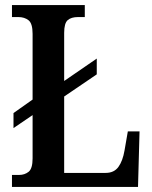

<svg xmlns="http://www.w3.org/2000/svg" viewBox="-20 -734 598 754"><path d="M27 0V-47H55Q77 -47 92.5 -59.5Q108 -72 108 -112V-282L33 -231V-290L108 -343V-601Q108 -642 92 -654.5Q76 -667 52 -667H27V-714H313V-667H286Q260 -667 246 -655Q232 -643 232 -605V-416L360 -504V-442L232 -355V-55H395Q428 -55 445 -78.5Q462 -102 469 -143L482 -218H528L522 0Z"/></svg>

Font: Noto Serif Thai Condensed SemiBold
Style: Regular
Weight: 600
Width: 3
Designer: Monotype Design Team
Foundry: Monotype Imaging Inc.
Version: Version 2.002; ttfautohint (v1.8.4.7-5d5b)